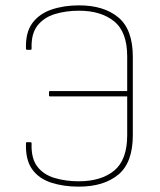

<svg xmlns="http://www.w3.org/2000/svg" viewBox="-20 -686 598 717"><path d="M274 11Q217 11 171 -4Q125 -19 100 -54Q75 -89 77 -150Q77 -155 79 -155H94Q98 -155 98 -150Q96 -95 119 -64.5Q142 -34 183.5 -21.5Q225 -9 274 -9Q358 -9 406.5 -49Q455 -89 455 -181V-326H167Q163 -326 163 -329V-342Q163 -346 167 -346H455V-475Q455 -567 406 -606.5Q357 -646 275 -646Q226 -646 185 -633.5Q144 -621 120 -590.5Q96 -560 98 -505Q98 -500 95 -500H81Q77 -500 77 -505Q75 -565 101 -600Q127 -635 173 -650.5Q219 -666 275 -666Q368 -666 422 -621Q476 -576 476 -474V-181Q476 -79 422 -34Q368 11 274 11Z"/></svg>

Font: Sofia Sans Semi Condensed Thin
Style: Regular
Weight: 250
Version: Version 4.100